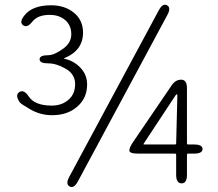

<svg xmlns="http://www.w3.org/2000/svg" viewBox="-20 -764 910 800"><path d="M270 13Q252 3 269 -28L641 -720Q658 -752 676 -742Q694 -732 677 -701L305 -9Q288 23 270 13ZM737 0Q714 0 714 -36V-119Q714 -124 709 -124H555Q519 -124 519 -137Q519 -149 533 -170L695 -408Q711 -432 735 -432Q759 -432 759 -396V-167Q759 -162 764 -162H788Q824 -162 824 -143Q824 -124 788 -124H764Q759 -124 759 -119V-36Q759 0 737 0ZM579 -166Q576 -162 581 -162H709Q714 -162 714 -167L719 -366Q719 -371 716.5 -371Q714 -371 709 -363ZM197 -284Q148 -284 105 -309Q67 -331 62 -338Q42 -368 60 -380Q79 -393 99 -363Q124 -324 196 -324Q237 -324 265 -348Q293 -372 293 -413.5Q293 -455 254 -477.5Q215 -500 181 -500Q145 -500 145 -517Q145 -534 181 -534Q206 -534 243 -561Q277 -585 277 -621.5Q277 -658 252 -680Q227 -702 187 -702Q137 -702 115 -674Q93 -646 76 -659Q59 -672 82 -700Q115 -742 193 -742Q250 -742 288 -711Q326 -680 326 -628Q326 -554 249 -522Q244 -520 249 -519Q286 -511 313 -484Q343 -454 343 -412Q343 -354 300 -318Q260 -284 197 -284Z"/></svg>

Font: Resource Han Rounded JP Light
Style: Regular
Weight: 300
Designer: Cyano Hao (round all glyphs); Ryoko NISHIZUKA 西塚涼子 (kana, bopomofo & ideographs); Paul D. Hunt (Latin, Greek & Cyrillic)
Foundry: Cyano Hao
Version: 0.990